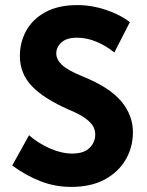

<svg xmlns="http://www.w3.org/2000/svg" viewBox="-20 -722 578 754"><path d="M28 -72 94 -191Q129 -160 175 -139.5Q221 -119 264 -119Q309 -119 331.5 -141Q354 -163 354 -194Q354 -209 347 -223.5Q340 -238 318.5 -255Q297 -272 251 -291Q151 -335 104.5 -384.5Q58 -434 58 -502Q58 -556 83 -601.5Q108 -647 158.5 -674.5Q209 -702 284 -702Q341 -702 397 -683Q453 -664 490 -635L429 -516Q397 -542 359 -558Q321 -574 282 -574Q242 -574 221.5 -555.5Q201 -537 201 -512Q201 -488 223.5 -467Q246 -446 302 -423Q409 -380 455.5 -325Q502 -270 502 -203Q502 -144 473.5 -95Q445 -46 391 -17Q337 12 260 12Q196 12 138.5 -10.5Q81 -33 28 -72Z"/></svg>

Font: Radio Canada Condensed
Style: Bold
Weight: 700
Width: 3
Designer: Charles Daoud, Etienne Aubert Bonn, Alexandre Saumier Demers, Jacques Le Bailly
Foundry: Radio-Canada
Version: Version 2.104; ttfautohint (v1.8.4.7-5d5b);gftools[0.9.28.de